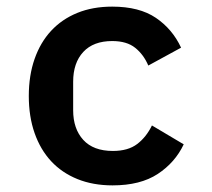

<svg xmlns="http://www.w3.org/2000/svg" viewBox="-20 -548 640 580"><path d="M320 12Q261 12 214 -7Q167 -26 134.5 -61Q102 -96 84.5 -146Q67 -196 67 -258Q67 -320 84.5 -370Q102 -420 134.5 -455Q167 -490 213.5 -509Q260 -528 319 -528Q401 -528 451 -494Q501 -460 527 -404L428 -350Q414 -383 388.5 -403.5Q363 -424 319 -424Q262 -424 231.5 -391Q201 -358 201 -301V-215Q201 -159 231.5 -125.5Q262 -92 321 -92Q367 -92 394.5 -113Q422 -134 439 -169L535 -112Q509 -57 456.5 -22.5Q404 12 320 12Z"/></svg>

Font: IBM Plex Mono SmBld
Style: Regular
Weight: 600
Monospace: yes
Designer: Mike Abbink, Paul van der Laan, Pieter van Rosmalen
Foundry: Bold Monday
Version: Version 2.3